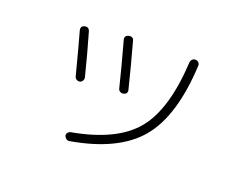

<svg xmlns="http://www.w3.org/2000/svg" viewBox="-97 -745 1194 951"><g transform="rotate(20 500.0 -269.5)"><path d="M336.9 27.3Q328.1 28.3 320.8 22.5Q313.5 16.6 310.5 7.8Q309.6 -1 314.9 -7.8Q320.3 -14.6 329.1 -16.6Q557.6 -57.6 653.8 -173.3Q750 -289.1 763.7 -543Q764.6 -552.7 772 -559.6Q779.3 -566.4 789.1 -565.4Q798.8 -564.5 805.2 -557.6Q811.5 -550.8 810.5 -541Q796.9 -271.5 689.5 -143.1Q582 -14.6 336.9 27.3ZM257.8 -286.1Q219.7 -433.6 199.2 -505.9Q194.3 -528.3 215.3 -533.2Q236.3 -538.1 243.2 -516.6Q273.4 -413.1 302.7 -295.9Q304.7 -287.1 299.8 -278.3Q294.9 -269.5 286.1 -267.6Q276.4 -265.6 268.1 -271Q259.8 -276.4 257.8 -286.1ZM436.5 -563.5Q460 -568.4 464.8 -546.9Q498 -426.8 526.4 -311.5Q531.2 -290 508.8 -285.2Q500 -283.2 491.7 -288.1Q483.4 -293 481.4 -301.8Q455.1 -409.2 419.9 -536.1Q414.1 -557.6 436.5 -563.5Z"/></g></svg>

Font: Rounded-X Mgen+ 1m light
Style: Regular
Weight: 200
Designer: [Source Han Sans]
Ryoko NISHIZUKA  (kana & ideographs); Paul D. Hunt (Latin, Greek & Cyrillic); Wenlong ZHANG  (bopomofo
Version: Version 1.059.20150602